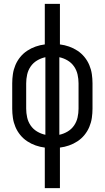

<svg xmlns="http://www.w3.org/2000/svg" viewBox="-20 -755 540 990"><path d="M211 215V6Q187 3 164 -5Q141 -13 120.5 -26.5Q100 -40 84.5 -59Q69 -78 59.5 -100.5Q50 -123 46.5 -147Q43 -171 43 -195V-325Q43 -349 46.5 -373Q50 -397 59.5 -419.5Q69 -442 84.5 -461Q100 -480 120.5 -493.5Q141 -507 164 -515Q187 -523 211 -526V-735H289V-526Q313 -523 336 -515Q359 -507 379.5 -493.5Q400 -480 415.5 -461Q431 -442 440.5 -419.5Q450 -397 453.5 -373Q457 -349 457 -325V-195Q457 -171 453.5 -147Q450 -123 440.5 -100.5Q431 -78 415.5 -59Q400 -40 379.5 -26.5Q359 -13 336 -5Q313 3 289 6V215ZM214 -60V-460Q191 -455 171 -443Q151 -431 138 -412Q125 -393 120 -370.5Q115 -348 115 -325V-195Q115 -172 120 -149.5Q125 -127 138 -108Q151 -89 171 -77Q191 -65 214 -60ZM286 -60Q309 -65 329 -77Q349 -89 362 -108Q375 -127 380 -149.5Q385 -172 385 -195V-325Q385 -348 380 -370.5Q375 -393 362 -412Q349 -431 329 -443Q309 -455 286 -460Z"/></svg>

Font: Iosevka Term Curly
Style: Regular
Weight: 400
Designer: Belleve Invis
Foundry: Belleve Invis
Version: Version 32.3.0